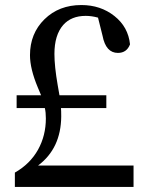

<svg xmlns="http://www.w3.org/2000/svg" viewBox="-20 -742 589 762"><path d="M39 0V-57Q99 -91 131 -148Q162 -204 162 -272Q162 -296 158 -313H46V-364H143Q139 -375 130 -395Q99 -469 99 -523Q99 -609 156.5 -665.5Q214 -722 303 -722Q379 -722 434 -678.5Q489 -635 496 -566Q483 -532 448 -532Q400 -532 387 -600L369 -672Q344 -679 320 -679Q263 -679 231 -643Q196 -603 196 -528Q196 -479 209 -404Q214 -378 216 -364H402V-313H222Q223 -303 223 -280Q222 -153 131 -85H510V0Z"/></svg>

Font: GenRyuMin TW M
Style: Regular
Weight: 500
Version: Version 1.501;PS 1;hotconv 16.6.51;makeotf.lib2.5.65220